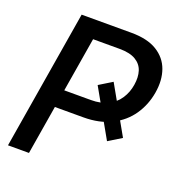

<svg xmlns="http://www.w3.org/2000/svg" viewBox="-132 -836 874 944"><g transform="rotate(20 305.5 -364.0)"><path d="M395.5 -471.2 533.2 -227.5 464.8 -185.5 327.1 -429.2ZM14.2 0 134.8 -727.5H394.5Q479 -727.5 529.5 -696.5Q580.1 -665.5 599.1 -612.3Q618.2 -559.1 606.9 -491.7Q595.7 -424.8 559.1 -371.3Q522.5 -317.9 461.2 -286.9Q399.9 -255.9 315.4 -255.9H136.7L152.8 -348.6H320.3Q374.5 -348.6 410.9 -367.4Q447.3 -386.2 468.5 -418.7Q489.7 -451.2 496.1 -491.7Q502.9 -533.7 492.7 -565.4Q482.4 -597.2 451.9 -615.2Q421.4 -633.3 367.2 -633.3H229L124 0Z"/></g></svg>

Font: Inter Tight Medium
Style: Italic
Weight: 500
Italic angle: -9.39999°
Designer: Rasmus Andersson
Foundry: rsms
Version: Version 3.004